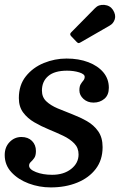

<svg xmlns="http://www.w3.org/2000/svg" viewBox="-30 -782 525 815"><path d="M303.5 -126.5Q303.5 -154.5 285.2 -173.2Q267 -192 238 -205.8Q209 -219.5 176.8 -232.8Q144.5 -246 115.8 -262.8Q87 -279.5 68.5 -304.2Q50 -329 50 -365.5Q50 -421 79.8 -458.2Q109.5 -495.5 156 -514.5Q202.5 -533.5 252.5 -533.5Q304.5 -533.5 345 -518Q385.5 -502.5 408.8 -474.8Q432 -447 432 -409.5Q432 -378.5 413 -362.5Q394 -346.5 367 -346.5Q341.5 -346.5 324.2 -362.2Q307 -378 307 -398.5Q307 -415.5 312.5 -424.5Q318 -433.5 323.8 -440.2Q329.5 -447 329.5 -456Q329.5 -467.5 306.2 -474.8Q283 -482 254.5 -482Q201.5 -482 174.8 -459.2Q148 -436.5 148 -397.5Q148 -369.5 166.5 -352Q185 -334.5 214.5 -322Q244 -309.5 276.8 -297Q309.5 -284.5 339 -267.8Q368.5 -251 387 -224.5Q405.5 -198 405.5 -157.5Q405.5 -103 376.5 -65Q347.5 -27 297.8 -6.8Q248 13.5 185.5 13.5Q136.5 13.5 91.8 -3.2Q47 -20 18.5 -50.8Q-10 -81.5 -10 -124Q-10 -157.5 10.8 -179Q31.5 -200.5 61 -200.5Q89 -200.5 105.8 -183.8Q122.5 -167 122.5 -141Q122.5 -121 115.2 -111Q108 -101 100.8 -94.5Q93.5 -88 93.5 -79Q93.5 -63 122.8 -51.5Q152 -40 191.5 -40Q240.5 -40 272 -64.8Q303.5 -89.5 303.5 -126.5ZM449.5 -740Q463 -718.5 457.2 -700.2Q451.5 -682 435 -673L313.5 -603Q307 -599 303.5 -599Q300 -599 294.5 -605L272 -628.5Q264 -637 272 -644.5L373 -747Q388.5 -763.5 412.8 -761.2Q437 -759 449.5 -740Z"/></svg>

Font: Besley* Medium
Style: Italic
Weight: 500
Italic angle: -13°
Designer: Owen Earl
Foundry: indestructible type*
Version: Version 3.000; ttfautohint (v1.8.3)